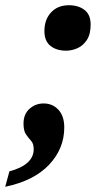

<svg xmlns="http://www.w3.org/2000/svg" viewBox="-36 -561 422 735"><path d="M217 -367Q180 -367 157 -385.5Q134 -404 134 -442Q134 -486 159.5 -513.5Q185 -541 228 -541Q264 -541 287.5 -523Q311 -505 311 -467Q311 -430 296.5 -408Q282 -386 260.5 -376.5Q239 -367 217 -367ZM-16 154 0 95Q93 70 93 10Q93 -11 83 -22Q73 -33 63.5 -46.5Q54 -60 54 -88Q54 -124 77 -144.5Q100 -165 131 -165Q165 -165 187.5 -141Q210 -117 210 -73Q210 8 152 69.5Q94 131 -16 154Z"/></svg>

Font: Noto Serif Tamil Condensed Black
Style: Italic
Weight: 900
Width: 3
Italic angle: -12°
Designer: Indian Type Foundry, Tom Grace, and the Monotype Design Team
Foundry: Monotype Imaging Inc.
Version: Version 2.003; ttfautohint (v1.8.4.7-5d5b)